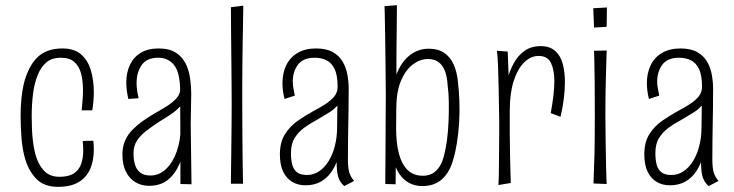

<svg xmlns="http://www.w3.org/2000/svg" viewBox="-20 -714 2850 745"><path d="M205 11Q152 11 122 -19Q92 -49 78 -96Q67 -133 63.5 -177Q60 -221 60 -265Q60 -316 67 -361.5Q74 -407 91 -442Q103 -468 120.5 -487Q138 -506 163.5 -516Q189 -526 222 -526Q268 -526 294.5 -503Q321 -480 332.5 -441.5Q344 -403 344 -356Q344 -340 342.5 -321.5Q341 -303 338 -286H297Q299 -306 300.5 -326.5Q302 -347 302 -364Q302 -401 294.5 -429Q287 -457 268.5 -473.5Q250 -490 216 -490Q181 -490 159.5 -471.5Q138 -453 126 -422Q113 -390 108 -348.5Q103 -307 103 -264Q103 -239 104 -213.5Q105 -188 108 -165Q111 -142 116 -120Q126 -80 148.5 -54Q171 -28 211 -28Q247 -28 267 -41.5Q287 -55 295 -78Q303 -101 303 -131Q303 -139 302.5 -148Q302 -157 301 -167L342 -168Q343 -159 343.5 -150.5Q344 -142 344 -133Q344 -90 329.5 -57.5Q315 -25 284.5 -7Q254 11 205 11Z M680 0V-137L679 -366Q678 -433 655.5 -461.5Q633 -490 594 -490Q550 -490 530 -462Q510 -434 510 -392Q510 -378 512 -363.5Q514 -349 518 -333L478 -330Q474 -347 472 -363Q470 -379 470 -394Q470 -432 484 -462Q498 -492 526 -509Q554 -526 595 -526Q637 -526 662.5 -509.5Q688 -493 701 -466Q714 -439 718 -408Q722 -377 722 -350L720 -232L723 1ZM558 7Q529 7 505.5 -7Q482 -21 468.5 -48Q455 -75 455 -115Q455 -144 465 -167.5Q475 -191 493 -209.5Q511 -228 532 -243Q553 -258 575 -271Q595 -283 613.5 -293.5Q632 -304 646.5 -315.5Q661 -327 670 -339.5Q679 -352 679 -366L701 -356Q701 -329 685.5 -309Q670 -289 646 -272.5Q622 -256 595 -240Q571 -224 548.5 -207Q526 -190 512 -169Q498 -148 498 -120Q498 -94 504 -74.5Q510 -55 524.5 -44Q539 -33 564 -33Q598 -33 624.5 -58.5Q651 -84 666 -127Q681 -170 681 -220L708 -267Q707 -214 700 -165Q693 -116 676 -77Q659 -38 630.5 -15.5Q602 7 558 7Z M876 -1Q876 -24 876.5 -58Q877 -92 877.5 -134Q878 -176 878.5 -220.5Q879 -265 879 -309Q879 -349 878.5 -398.5Q878 -448 877.5 -500Q877 -552 876.5 -600.5Q876 -649 876 -686L924 -692Q924 -661 923 -623Q922 -585 921.5 -543Q921 -501 920.5 -459.5Q920 -418 920 -379.5Q920 -341 920 -309Q920 -256 920.5 -198Q921 -140 921.5 -88Q922 -36 923 -1Z M1316 8Q1303 -3 1296.5 -17Q1290 -31 1288 -50Q1286 -69 1286 -93.5Q1286 -118 1287 -149.5Q1288 -181 1288 -220Q1288 -240 1288.5 -259.5Q1289 -279 1289 -298.5Q1289 -318 1289.5 -338Q1290 -358 1290 -377Q1290 -422 1278.5 -446Q1267 -470 1247 -480Q1227 -490 1201 -490Q1156 -490 1136 -463Q1116 -436 1116 -397Q1116 -385 1118.5 -371.5Q1121 -358 1124 -343L1084 -330Q1080 -346 1078 -361.5Q1076 -377 1076 -391Q1076 -430 1090.5 -460.5Q1105 -491 1134.5 -508.5Q1164 -526 1206 -526Q1246 -526 1271 -512Q1296 -498 1309.5 -475Q1323 -452 1328 -424Q1333 -396 1333 -370Q1333 -328 1332.5 -295.5Q1332 -263 1331.5 -233Q1331 -203 1330.5 -170.5Q1330 -138 1330 -97Q1330 -62 1335.5 -44.5Q1341 -27 1354 -12ZM1165 5Q1136 5 1113.5 -8.5Q1091 -22 1078.5 -48.5Q1066 -75 1066 -115Q1066 -162 1085.5 -193Q1105 -224 1135 -245Q1165 -266 1196 -283Q1221 -296 1242 -309.5Q1263 -323 1276.5 -339Q1290 -355 1290 -377L1312 -367Q1312 -336 1297 -314.5Q1282 -293 1258 -278Q1234 -263 1208 -248Q1183 -235 1160.5 -218.5Q1138 -202 1123.5 -179Q1109 -156 1109 -120Q1109 -94 1114 -75Q1119 -56 1132.5 -45.5Q1146 -35 1171 -35Q1197 -35 1218.5 -49.5Q1240 -64 1255.5 -89.5Q1271 -115 1279.5 -148.5Q1288 -182 1288 -220L1315 -267Q1314 -224 1309.5 -184.5Q1305 -145 1295 -110.5Q1285 -76 1268 -50Q1251 -24 1225.5 -9.5Q1200 5 1165 5Z M1619 8Q1594 8 1573 -1.5Q1552 -11 1536 -30.5Q1520 -50 1509.5 -81.5Q1499 -113 1493.5 -156.5Q1488 -200 1488 -257L1517 -217Q1517 -159 1528 -117.5Q1539 -76 1562 -54Q1585 -32 1621 -32Q1643 -32 1659 -41.5Q1675 -51 1686 -68.5Q1697 -86 1703 -111Q1710 -137 1714.5 -171.5Q1719 -206 1720.5 -244Q1722 -282 1721.5 -318Q1721 -354 1717 -382Q1715 -417 1706 -439.5Q1697 -462 1681 -473.5Q1665 -485 1640 -485Q1610 -485 1582 -464Q1554 -443 1536 -401Q1518 -359 1518 -296L1488 -251Q1488 -290 1492.5 -325Q1497 -360 1506 -390.5Q1515 -421 1527.5 -446Q1540 -471 1557.5 -488.5Q1575 -506 1596.5 -515.5Q1618 -525 1643 -525Q1680 -525 1703.5 -509Q1727 -493 1740 -464.5Q1753 -436 1757 -396Q1761 -362 1762.5 -321Q1764 -280 1761.5 -238.5Q1759 -197 1753 -159.5Q1747 -122 1738 -93Q1725 -46 1695.5 -19Q1666 8 1619 8ZM1515 1 1475 0Q1475 0 1475 -21.5Q1475 -43 1475.5 -79.5Q1476 -116 1476 -161.5Q1476 -207 1476.5 -254.5Q1477 -302 1477 -345Q1477 -399 1476 -459Q1475 -519 1474.5 -571.5Q1474 -624 1473 -657Q1472 -690 1472 -690L1520 -694Q1520 -694 1520 -672Q1520 -650 1519.5 -612.5Q1519 -575 1518.5 -529.5Q1518 -484 1518 -435.5Q1518 -387 1518 -343Q1518 -309 1517.5 -266.5Q1517 -224 1516.5 -179Q1516 -134 1516 -94Z M2117 -275Q2123 -308 2127 -340Q2131 -372 2131 -399Q2131 -442 2118 -469.5Q2105 -497 2070 -497Q2039 -497 2013.5 -471.5Q1988 -446 1973 -399Q1958 -352 1958 -285L1929 -248Q1930 -282 1933.5 -321.5Q1937 -361 1946.5 -398.5Q1956 -436 1972.5 -467Q1989 -498 2015 -516.5Q2041 -535 2078 -535Q2113 -535 2134 -516.5Q2155 -498 2163.5 -466.5Q2172 -435 2172 -396Q2172 -364 2167.5 -329Q2163 -294 2155 -261ZM1914 4Q1915 -10 1915.5 -31Q1916 -52 1916 -77.5Q1916 -103 1916.5 -131.5Q1917 -160 1917 -189.5Q1917 -219 1917 -247Q1916 -313 1915 -366.5Q1914 -420 1912.5 -458.5Q1911 -497 1908 -517L1950 -514Q1951 -495 1952 -464.5Q1953 -434 1954.5 -390.5Q1956 -347 1958 -285Q1958 -236 1958 -193.5Q1958 -151 1959 -115Q1960 -79 1960.5 -51.5Q1961 -24 1962 -4Z M2334 0 2283 -2Q2283 -2 2283.5 -22.5Q2284 -43 2285.5 -79.5Q2287 -116 2287.5 -164Q2288 -212 2288 -267Q2288 -340 2287.5 -396.5Q2287 -453 2286 -485Q2285 -517 2285 -517L2334 -518Q2334 -518 2333 -485Q2332 -452 2330.5 -395Q2329 -338 2329 -266Q2329 -212 2330 -164Q2331 -116 2331.5 -79Q2332 -42 2333 -21Q2334 0 2334 0ZM2334 -610 2285 -607 2282 -682 2335 -685Z M2730 8Q2717 -3 2710.5 -17Q2704 -31 2702 -50Q2700 -69 2700 -93.5Q2700 -118 2701 -149.5Q2702 -181 2702 -220Q2702 -240 2702.5 -259.5Q2703 -279 2703 -298.5Q2703 -318 2703.5 -338Q2704 -358 2704 -377Q2704 -422 2692.5 -446Q2681 -470 2661 -480Q2641 -490 2615 -490Q2570 -490 2550 -463Q2530 -436 2530 -397Q2530 -385 2532.5 -371.5Q2535 -358 2538 -343L2498 -330Q2494 -346 2492 -361.5Q2490 -377 2490 -391Q2490 -430 2504.5 -460.5Q2519 -491 2548.5 -508.5Q2578 -526 2620 -526Q2660 -526 2685 -512Q2710 -498 2723.5 -475Q2737 -452 2742 -424Q2747 -396 2747 -370Q2747 -328 2746.5 -295.5Q2746 -263 2745.5 -233Q2745 -203 2744.5 -170.5Q2744 -138 2744 -97Q2744 -62 2749.5 -44.5Q2755 -27 2768 -12ZM2579 5Q2550 5 2527.5 -8.5Q2505 -22 2492.5 -48.5Q2480 -75 2480 -115Q2480 -162 2499.5 -193Q2519 -224 2549 -245Q2579 -266 2610 -283Q2635 -296 2656 -309.5Q2677 -323 2690.5 -339Q2704 -355 2704 -377L2726 -367Q2726 -336 2711 -314.5Q2696 -293 2672 -278Q2648 -263 2622 -248Q2597 -235 2574.5 -218.5Q2552 -202 2537.5 -179Q2523 -156 2523 -120Q2523 -94 2528 -75Q2533 -56 2546.5 -45.5Q2560 -35 2585 -35Q2611 -35 2632.5 -49.5Q2654 -64 2669.5 -89.5Q2685 -115 2693.5 -148.5Q2702 -182 2702 -220L2729 -267Q2728 -224 2723.5 -184.5Q2719 -145 2709 -110.5Q2699 -76 2682 -50Q2665 -24 2639.5 -9.5Q2614 5 2579 5Z"/></svg>

Font: Truculenta ExtraLight
Style: Regular
Weight: 250
Version: Version 1.002